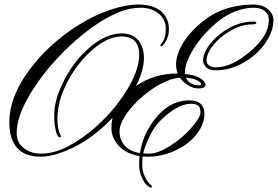

<svg xmlns="http://www.w3.org/2000/svg" viewBox="-20 -696 1236 854"><path d="M644.5 -12.7Q682.1 -12.7 736.8 -47.4Q791.5 -82 831.5 -127.9Q871.6 -173.8 871.6 -196.3Q871.6 -218.8 861.3 -226.6Q851.1 -234.4 829.1 -234.4Q786.1 -234.4 731.9 -193.4Q677.2 -152.3 650.9 -100.6Q624.5 -48.8 616.7 -13.7Q627.9 -12.7 644.5 -12.7ZM867.2 -316.4Q874 -316.4 874 -323.2Q874 -330.1 856.4 -338.9Q838.9 -347.7 807.1 -350.6Q821.8 -316.4 867.2 -316.4ZM161.6 1Q21.5 1 21.5 -152.3Q21.5 -282.7 141.6 -423.8Q213.9 -508.8 311.5 -573.2Q409.2 -637.7 506.8 -663.1Q555.7 -675.8 593.3 -675.8Q662.1 -675.8 696.8 -645.5Q731.4 -615.2 731.4 -565.4Q731.4 -531.7 710.9 -501.5Q701.2 -489.7 697.3 -489.7Q693.4 -490.2 693.4 -493.2Q693.4 -496.1 699.2 -503.4Q717.3 -525.9 717.3 -567.9Q717.8 -609.9 685.5 -635.7Q653.3 -661.6 606.4 -661.6Q559.6 -661.1 518.1 -645.5Q476.6 -629.9 431.6 -602.1Q340.8 -545.4 252.9 -455.6Q165.5 -365.7 109.9 -270.5Q54.2 -175.3 54.2 -106Q53.7 -61.5 85.9 -37.1Q118.2 -12.7 159.2 -12.7Q200.2 -12.7 235.4 -24.9Q270.5 -37.1 306.6 -58.6Q378.9 -101.1 446.8 -170.4Q514.2 -240.2 556.6 -316.4Q599.1 -392.6 599.1 -452.6Q599.1 -533.7 520.5 -533.7Q460.9 -534.2 393.6 -476.6Q326.2 -418.9 280.8 -333.5Q235.4 -248 235.4 -168Q235.4 -122.1 249 -94.7Q250.5 -90.8 250.5 -89.8Q250.5 -85 246.6 -85Q231.4 -85 223.6 -138.7Q221.2 -155.3 221.2 -185.1Q221.2 -253.4 266.1 -340.8Q311 -428.2 382.3 -487.8Q453.1 -547.4 521.5 -547.4Q589.8 -547.4 612.3 -486.3Q620.1 -465.8 620.1 -437.5Q620.1 -382.8 585 -313.5Q665.5 -369.1 768.6 -369.1H770.5Q763.2 -386.7 763.2 -409.2Q763.2 -453.1 793.9 -503.9Q824.7 -555.2 884.8 -603Q944.8 -650.9 1020.5 -666.5Q1066.4 -675.8 1106.9 -675.8Q1147.5 -675.8 1171.9 -654.8Q1196.3 -633.8 1196.3 -606.9Q1196.3 -556.2 1160.6 -504.9Q1125 -453.1 1064.5 -418Q1004.4 -383.3 939.5 -383.3Q911.6 -383.3 897.5 -396Q883.3 -409.2 883.3 -426.8Q883.3 -460.9 915.5 -501.5Q947.8 -542.5 999 -571.3Q1050.8 -600.1 1108.9 -600.1Q1120.1 -600.1 1120.1 -593.8Q1120.1 -587.4 1099.6 -587.4Q1056.2 -587.4 1007.8 -560.5Q959.5 -533.7 929.2 -496.1Q898.9 -458.5 898.9 -427.7Q898.9 -414.1 909.2 -405.3Q919.4 -396.5 941.4 -396.5Q1009.8 -396.5 1092.8 -466.8Q1175.8 -537.1 1175.8 -606.4Q1175.8 -631.8 1158.2 -646.5Q1140.6 -661.6 1107.4 -661.6Q1074.7 -661.1 1041 -650.4Q1006.8 -639.6 975.6 -619.1Q944.3 -598.6 910.2 -564.9Q876 -530.8 852.5 -496.1Q802.7 -423.3 802.7 -374.5V-367.2Q848.1 -362.3 871.1 -347.7Q894 -333 894 -318.4Q893.6 -302.7 862.3 -302.7Q831.1 -302.7 799.3 -329.1Q788.6 -338.4 780.3 -350.6Q725.6 -345.7 662.6 -303.7Q599.6 -261.7 555.7 -207Q511.7 -151.4 511.7 -112.3Q511.7 -73.2 535.2 -47.9Q558.6 -22.5 602.5 -15.1Q614.3 -91.8 661.1 -156.2Q729.5 -250 822.3 -249.5Q856.4 -250 873 -233.4Q889.6 -216.8 889.2 -191.4Q889.2 -142.6 853.5 -97.7Q817.9 -53.2 759.3 -26.4Q700.7 1 636.2 1Q625 1 614.3 0Q612.8 11.7 612.8 37.1Q612.3 62.5 623 86.9Q633.8 112.3 650.9 126.5Q655.8 131.3 655.8 134.8Q656.2 138.2 650.4 138.2Q644.5 138.2 632.3 127Q620.1 115.2 609.4 89.8Q598.6 64.5 599.1 39.1Q599.1 13.7 600.6 -1.5Q543 -11.2 509.3 -46.4Q475.6 -81.5 475.6 -127.4Q475.6 -150.4 480.5 -171.4Q366.7 -52.7 238.3 -12.7Q195.8 1 161.6 1Z"/></svg>

Font: PinyonScript
Style: Regular
Weight: 400
Designer: Nicole Fally
Foundry: Nicole Fally
Version: Version 1.005